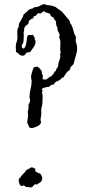

<svg xmlns="http://www.w3.org/2000/svg" viewBox="-20 -834 409 886"><path d="M67.4 -709 66.4 -717.8Q66.4 -725.6 76.7 -740.7Q86.9 -755.9 88.9 -767.6Q97.7 -773.4 107.4 -783.2Q112.3 -790 119.6 -792Q127 -793.9 131.8 -795.9Q136.7 -797.9 136.7 -798.8Q136.7 -799.8 139.6 -800.8Q142.6 -801.8 145.5 -801.3Q148.4 -800.8 155.3 -803.2Q162.1 -805.7 169.4 -810.1Q176.8 -814.5 184.6 -814.5Q192.4 -814.5 192.4 -811.5Q222.7 -808.6 236.3 -801.8L245.1 -794.9Q262.7 -784.2 271.5 -773.9Q280.3 -763.7 286.1 -756.3Q292 -749 296.9 -743.7Q301.8 -738.3 302.2 -732.9Q302.7 -727.5 305.7 -723.6L308.6 -721.7Q315.4 -708 318.8 -692.4Q322.3 -676.8 331.1 -663.1Q329.1 -657.2 329.1 -649.4Q329.1 -641.6 332.5 -632.8Q335.9 -624 335.9 -609.9Q335.9 -595.7 329.6 -575.7Q323.2 -555.7 322.3 -548.3Q321.3 -541 317.9 -536.6Q314.5 -532.2 311 -529.8Q307.6 -527.3 305.7 -524.4Q303.7 -521.5 304.2 -518.6Q304.7 -515.6 302.2 -512.2Q299.8 -508.8 295.4 -506.3Q291 -503.9 287.6 -499.5Q284.2 -495.1 282.2 -491.2Q280.3 -487.3 275.4 -482.4L274.4 -477.5Q272.5 -476.6 270.5 -477.1Q268.6 -477.5 266.6 -474.6Q264.6 -471.7 254.4 -464.4Q244.1 -457 239.3 -458Q236.3 -454.1 232.9 -451.2Q229.5 -448.2 227.5 -443.4Q219.7 -444.3 214.8 -440.4Q210 -436.5 204.1 -432.6H201.2Q195.3 -432.6 184.1 -429.2Q172.9 -425.8 172.9 -420.9L176.8 -415L173.8 -408.2L176.8 -392.6Q176.8 -355.5 173.3 -343.3Q169.9 -331.1 169.9 -326.2L170.9 -309.6L167 -282.2Q167 -275.4 169.9 -268.6Q165 -256.8 149.9 -250Q134.8 -243.2 124.5 -243.2Q114.3 -243.2 112.3 -252.4Q110.4 -261.7 105.5 -266.6L109.4 -299.8L108.4 -318.4L111.3 -332Q112.3 -335 111.8 -337.9Q111.3 -340.8 111.3 -346.2Q111.3 -351.6 115.2 -357.9Q119.1 -364.3 119.1 -371.1L116.2 -385.7Q116.2 -405.3 121.1 -423.3Q126 -441.4 126 -460L123 -480.5L126 -495.1Q131.8 -517.6 137.7 -524.4L150.4 -526.4Q155.3 -526.4 162.6 -518.6Q169.9 -510.7 171.9 -506.3Q173.8 -502 173.3 -496.1Q172.9 -490.2 177.7 -488.3V-485.4L176.8 -472.7V-468.8Q182.6 -466.8 189 -466.8Q195.3 -466.8 203.1 -474.1Q210.9 -481.4 219.7 -483.4Q219.7 -488.3 223.1 -490.2Q226.6 -492.2 228.5 -495.6Q230.5 -499 231.4 -502.4Q232.4 -505.9 237.3 -505.9Q238.3 -513.7 241.7 -517.6Q245.1 -521.5 248 -526.4V-528.3Q248 -541 253.4 -553.7Q258.8 -566.4 258.8 -579.1L256.8 -583Q259.8 -588.9 259.8 -589.8L257.8 -607.4L258.8 -636.7Q258.8 -649.4 252.9 -661.1Q254.9 -665 254.9 -671.9Q254.9 -678.7 246.1 -693.4V-697.3Q246.1 -704.1 243.2 -710Q240.2 -715.8 239.3 -720.2Q238.3 -724.6 238.8 -727.5Q239.3 -730.5 238.3 -733.9Q237.3 -737.3 232.4 -743.2Q227.5 -749 225.6 -754.9Q217.8 -755.9 215.3 -760.3Q212.9 -764.6 209 -771.5Q204.1 -773.4 195.8 -775.4Q187.5 -777.3 184.6 -782.2Q176.8 -781.2 172.9 -775.4Q168.9 -769.5 159.2 -773.4Q151.4 -771.5 148.4 -765.6Q145.5 -759.8 137.7 -759.8Q133.8 -754.9 132.8 -749Q126 -749 122.6 -745.1Q119.1 -741.2 113.3 -738.3Q113.3 -723.6 105.5 -719.7Q97.7 -715.8 94.2 -709Q90.8 -702.1 91.3 -700.7Q91.8 -699.2 91.8 -695.3L88.9 -684.6L89.8 -670.9L88.9 -648.4Q88.9 -637.7 84.5 -632.3Q80.1 -627 80.1 -620.1Q80.1 -613.3 89.8 -609.4Q99.6 -617.2 102.1 -640.6Q104.5 -664.1 108.4 -670.9Q112.3 -672.9 116.2 -672.4Q120.1 -671.9 123.5 -671.9Q127 -671.9 130.9 -673.8Q131.8 -673.8 136.2 -666.5Q140.6 -659.2 140.6 -658.2L139.6 -653.3Q139.6 -650.4 141.6 -651.4Q143.6 -652.3 143.6 -640.1Q143.6 -627.9 135.3 -616.7Q127 -605.5 119.1 -593.8H118.2L105.5 -591.8Q99.6 -588.9 96.2 -583Q92.8 -577.1 83.5 -577.1Q74.2 -577.1 67.9 -584Q61.5 -590.8 53.7 -594.7V-600.6L52.7 -619.1Q52.7 -629.9 56.6 -639.6Q60.5 -649.4 60.5 -660.2L59.6 -685.5Q59.6 -695.3 62.5 -706.1ZM142.6 -49.8 143.6 -42Q150.4 -40 153.8 -37.1Q157.2 -34.2 166 -33.2Q168 -28.3 171.4 -23.9Q174.8 -19.5 174.8 -11.7Q174.8 -3.9 171.4 1.5Q168 6.8 163.6 9.3Q159.2 11.7 155.3 13.7Q151.4 15.6 151.4 18.6L143.6 15.6Q140.6 15.6 134.8 22.5Q128.9 29.3 124 31.2Q115.2 29.3 105.5 29.3Q95.7 29.3 91.8 21.5H89.8L81.1 24.4Q74.2 24.4 70.3 15.6Q66.4 6.8 66.4 -1Q66.4 -8.8 69.3 -10.3Q72.3 -11.7 76.2 -18.6Q80.1 -25.4 84 -28.8Q87.9 -32.2 92.8 -37.1Q97.7 -42 97.7 -43.5Q97.7 -44.9 101.1 -48.3Q104.5 -51.8 111.3 -54.2Q118.2 -56.6 123 -61.5H126Q131.8 -61.5 135.3 -59.1Q138.7 -56.6 143.6 -54.7Q142.6 -53.7 142.6 -49.8Z"/></svg>

Font: Mountains of Christmas
Style: Regular
Weight: 400
Designer: Crystal Kluge
Foundry: Font Diner, Inc DBA Tart Workshop
Version: Version 1.003